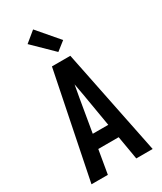

<svg xmlns="http://www.w3.org/2000/svg" viewBox="-240 -1071 980 1158"><g transform="rotate(-30 250.0 -492.5)"><path d="M37 0 186 -735H314L463 0H349L321 -164H179L151 0ZM304 -260 265 -490Q261 -511 257.5 -531.5Q254 -552 250 -573Q246 -552 242.5 -531.5Q239 -511 235 -490L196 -260ZM263 -791 126 -925 199 -985 324 -839Z"/></g></svg>

Font: Iosevka
Style: Bold
Weight: 700
Monospace: yes
Designer: Belleve Invis
Foundry: Belleve Invis
Version: Version 32.5.0; ttfautohint (v1.8.4)